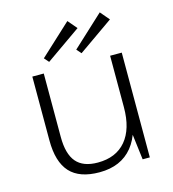

<svg xmlns="http://www.w3.org/2000/svg" viewBox="-113 -855 860 956"><g transform="rotate(-15 317.0 -377.5)"><path d="M141 -213Q141 -125 176.5 -83.5Q212 -42 287 -42Q381 -42 432 -102.5Q483 -163 483 -275L513 -337V-276Q513 -140 453.5 -66.5Q394 7 283 7Q180 7 131 -46.5Q82 -100 82 -211V-540H141ZM543 0H506L483 -186V-540H543ZM362 -715 182 -589 161 -613 322 -762ZM529 -715 349 -589 328 -613 489 -762Z"/></g></svg>

Font: Pathway Extreme 28pt ExtraLight
Style: Regular
Weight: 250
Designer: Eduardo Rodriguez Tunni
Foundry: Eduardo Rodriguez Tunni
Version: Version 1.001;gftools[0.9.26]